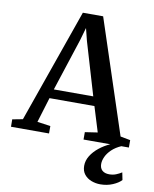

<svg xmlns="http://www.w3.org/2000/svg" viewBox="-120 -826 926 1151"><g transform="rotate(10 343.0 -250.5)"><path d="M46.5 -57 289.5 -748H413L641 -56.5L701.5 -45V0H425.5V-45L502 -56.5L455 -209H181.5L135 -56.5L215.5 -45V0H-16L-16.5 -45ZM438 -265 343 -585.5 324 -661 302 -584 198 -265ZM570.5 247Q542 247 515.8 237Q489.5 227 473 206.2Q456.5 185.5 456.5 154Q456.5 122.5 474.2 93.5Q492 64.5 522.5 40Q553 15.5 590.5 -1L618 -5L657.5 -1Q622 14.5 599.2 36.2Q576.5 58 565.8 81.2Q555 104.5 555 125.5Q555 151 570.2 164.8Q585.5 178.5 613 178.5Q635.5 178.5 653.8 171.2Q672 164 688.5 153.5L697.5 198.5Q680.5 217.5 646 232.2Q611.5 247 570.5 247Z"/></g></svg>

Font: Merriweather 48pt SemiBold
Style: Regular
Weight: 600
Version: Version 2.100